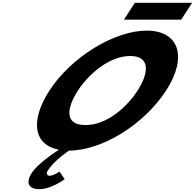

<svg xmlns="http://www.w3.org/2000/svg" viewBox="-20 -1058 1389 1368"><path d="M940.8 -1038 863.1 -918H1271.1L1348.8 -1038ZM535.5 -413C615.2 -536 762.8 -659 907.8 -659C1053.8 -659 1040.2 -536 960.5 -413C880.8 -290 739.2 -167 589.2 -167C435.2 -167 455.8 -290 535.5 -413ZM332.5 -413C193.2 -197.9 218.7 -25.8 399.3 8.7C347.4 42.8 244.6 114.9 206.9 173C150.6 260 205.2 290 257.2 290C349.2 290 440.8 218 440.8 218L403.8 164C403.8 164 364.3 194 333.3 194C316.3 194 305.4 180 321.6 155C366.9 85 471.3 15 471.3 15C708.3 15 1007.4 -172 1163.5 -413C1319.6 -654 1254.1 -840 1025.1 -840C798.1 -840 488.6 -654 332.5 -413Z"/></svg>

Font: Hussar
Style: BdWodka
Weight: 700
Foundry: Cannot Into Space Fonts
Version: Version 2.00